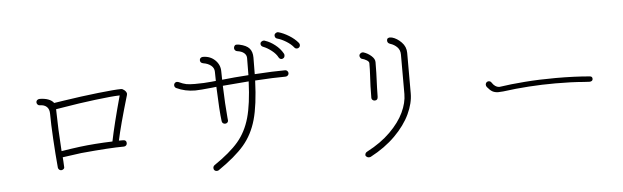

<svg xmlns="http://www.w3.org/2000/svg" viewBox="-52 -1062 4104 1264"><g transform="rotate(-5 2000.0 -430.5)"><path d="M789 -543Q730 -344 710 -248H738Q760 -248 760 -227Q760 -218 754 -212Q748 -206 739 -206Q647 -206 456 -188L332 -171Q332 -160 334 -144L336 -103Q336 -97 329 -92Q322 -87 315 -87Q307 -87 301 -92.5Q295 -98 294 -106Q286 -193 280 -296Q274 -399 274 -463Q274 -494 257.5 -509.5Q241 -525 212 -525Q203 -525 197 -531.5Q191 -538 191 -547Q191 -556 198 -561.5Q205 -567 214 -567Q246 -567 270.5 -558Q295 -549 307 -532L372 -542Q489 -560 601 -572.5Q713 -585 754 -585Q764 -585 776 -574.5Q788 -564 790 -552Q790 -546 789 -543ZM667 -246Q690 -359 741 -544Q690 -543 577.5 -529Q465 -515 378 -500L316 -490Q318 -357 328 -212Q396 -223 451 -230Q548 -242 667 -246Z M1861 -593Q1861 -584 1854.5 -578Q1848 -572 1839 -572Q1763 -572 1638 -564Q1632 -402 1605 -306.5Q1578 -211 1519.5 -142.5Q1461 -74 1347 4Q1341 7 1335 7Q1326 7 1320 1.5Q1314 -4 1314 -14Q1314 -25 1323 -32Q1429 -104 1483.5 -168Q1538 -232 1563.5 -322Q1589 -412 1595 -562Q1511 -556 1423 -548Q1427 -424 1435 -337Q1437 -323 1437 -317Q1437 -309 1431 -303.5Q1425 -298 1416 -298Q1408 -298 1402 -303Q1396 -308 1395 -316Q1386 -381 1380 -545L1355 -542Q1268 -533 1240 -533Q1173 -533 1116 -560Q1104 -566 1104 -580Q1104 -588 1110 -594Q1116 -600 1124 -600Q1128 -600 1134 -598Q1164 -584 1184.5 -580Q1205 -576 1241 -576Q1305 -576 1350 -581L1380 -584Q1379 -607 1379 -644Q1379 -669 1359 -685.5Q1339 -702 1307 -707Q1287 -711 1287 -729Q1287 -738 1293.5 -743.5Q1300 -749 1309 -749Q1357 -749 1389 -718Q1421 -687 1421 -644Q1421 -610 1422 -588Q1502 -597 1597 -603Q1598 -638 1598 -716Q1598 -736 1582 -749.5Q1566 -763 1536 -767Q1529 -768 1523.5 -774Q1518 -780 1518 -788Q1518 -797 1523 -803.5Q1528 -810 1534 -810Q1549 -810 1556 -808Q1602 -798 1621 -776Q1640 -754 1640 -716Q1640 -640 1639 -606Q1764 -614 1841 -614Q1849 -614 1855 -607.5Q1861 -601 1861 -593ZM1914 -758Q1896 -781 1865 -800Q1834 -819 1808 -826Q1791 -830 1791 -849Q1791 -856 1797.5 -861.5Q1804 -867 1812 -868Q1817 -868 1819 -867Q1851 -858 1887 -836Q1923 -814 1947 -785Q1950 -781 1952 -772Q1952 -762 1945.5 -756Q1939 -750 1931 -750Q1920 -750 1914 -758ZM1805 -702Q1793 -726 1765 -748Q1737 -770 1711 -780Q1694 -786 1694 -802Q1694 -810 1701.5 -815.5Q1709 -821 1717 -821Q1722 -821 1728 -818Q1759 -808 1791 -783Q1823 -758 1841 -726Q1845 -720 1845 -713Q1845 -702 1838.5 -696Q1832 -690 1824 -690Q1812 -690 1805 -702Z M2318 -11Q2318 -27 2333 -34Q2425 -82 2487 -143.5Q2549 -205 2579 -268.5Q2609 -332 2609 -390V-650Q2609 -681 2590 -700Q2571 -719 2545 -727Q2526 -733 2526 -750Q2526 -761 2532.5 -765Q2539 -769 2546 -769Q2551 -769 2561 -767Q2593 -758 2622 -728.5Q2651 -699 2651 -658V-390Q2651 -326 2617.5 -254.5Q2584 -183 2516.5 -115.5Q2449 -48 2352 3Q2348 5 2339 5Q2332 5 2325 -0.5Q2318 -6 2318 -11ZM2390 -383Q2390 -460 2395 -538Q2397 -567 2397 -612Q2397 -623 2381 -632.5Q2365 -642 2351 -645Q2345 -646 2340.5 -653Q2336 -660 2336 -667Q2336 -675 2343.5 -681Q2351 -687 2358 -687Q2363 -687 2365 -686Q2393 -677 2415.5 -657Q2438 -637 2438 -616Q2438 -559 2437 -544Q2432 -427 2432 -388Q2432 -364 2411 -364Q2403 -364 2396.5 -369.5Q2390 -375 2390 -383Z M3154 -388Q3148 -395 3148 -405Q3149 -415 3155 -420Q3161 -425 3168 -425Q3181 -425 3187 -415Q3207 -384 3234 -382Q3241 -382 3244 -383Q3308 -393 3405 -400.5Q3502 -408 3611 -408Q3736 -408 3835 -399Q3852 -398 3852 -381Q3852 -373 3846 -368.5Q3840 -364 3830 -364L3793 -366Q3711 -373 3606 -373Q3428 -373 3258 -350L3224 -348Q3202 -349 3187 -357.5Q3172 -366 3154 -388Z"/></g></svg>

Font: Tsukimi Rounded Light
Style: Regular
Weight: 300
Designer: Takashi Funayama
Foundry: Takashi Funayama
Version: Version 1.032; ttfautohint (v1.8.3)